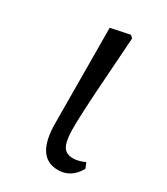

<svg xmlns="http://www.w3.org/2000/svg" viewBox="-139 -580 574 659"><g transform="rotate(30 148.0 -250.5)"><path d="M198.2 13.7Q110.4 13.7 110.4 -122.1L108.4 -498L183.6 -513.7L193.4 -504.9Q189.5 -449.2 183.6 -362.3Q170.9 -186.5 171.9 -129.9Q172.9 -82 185.5 -63.5Q197.3 -46.9 222.7 -46.9Q244.1 -46.9 269.5 -58.6L278.3 -37.1Q250 13.7 198.2 13.7Z"/></g></svg>

Font: Bpmf Zihi Only R
Style: R
Weight: 400
Foundry: But Ko
Version: Version 1.320